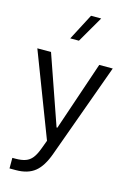

<svg xmlns="http://www.w3.org/2000/svg" viewBox="-147 -847 777 1149"><g transform="rotate(15 241.5 -272.5)"><path d="M8.2 -505.4 207.3 14.2 186.7 69.3Q172.7 106.8 156 127.9Q139.2 149 114.6 157.7Q90 166.5 52.9 166.5H33.4V232H73.2Q146.5 232 190.5 196.6Q234.5 161.3 263.8 79L475.4 -505.4H391.8L246.9 -77.5H242L93 -505.4ZM268.2 -776.7 183.1 -613.9H236.8L331.2 -776.7Z"/></g></svg>

Font: Estedad VF
Style: Regular
Weight: 100
Designer: Amin Abedi
Version: Version 7.3